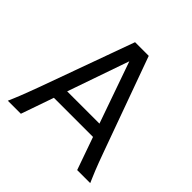

<svg xmlns="http://www.w3.org/2000/svg" viewBox="-181 -878 1042 1042"><g transform="rotate(45 340.5 -356.5)"><path d="M334.5 -617.7 211.4 -263.7H459ZM19.5 0Q25.9 -14.6 32.7 -30.8Q39.6 -46.9 47.6 -67.1Q55.7 -87.4 65.4 -113.3Q75.2 -139.2 87.9 -173.3L283.2 -712.9H388.2L583.5 -173.3Q595.7 -139.2 605.5 -113.3Q615.2 -87.4 623.5 -67.1Q631.8 -46.9 638.7 -30.8Q645.5 -14.6 651.9 0H551.8L485.4 -188H185.1L119.6 0Z"/></g></svg>

Font: Andika Cyr
Style: Regular
Weight: 400
Designer: Victor Gaultney, Annie Olsen, Julie Remington, Don Collingsworth, Eric Hays, Becca Hirsbrunner
Foundry: SIL International
Version: Version 5.000